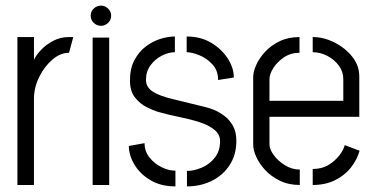

<svg xmlns="http://www.w3.org/2000/svg" viewBox="-20 -659 1341 684"><path d="M42 0V-527H101V-446Q109 -463 126.5 -481.5Q144 -500 169.5 -513.5Q195 -527 225 -527Q229 -527 232.5 -527Q236 -527 241 -527L226 -471Q195 -471 166.5 -446.5Q138 -422 119.5 -384.5Q101 -347 101 -307V0Z M310 0V-525H369V0ZM340 -567Q325 -567 314 -577.5Q303 -588 303 -603Q303 -618 314 -628.5Q325 -639 340 -639Q354 -639 365 -628.5Q376 -618 376 -603Q376 -588 365 -577.5Q354 -567 340 -567Z M646 5V-50Q670 -50 698 -61.5Q726 -73 745 -97Q764 -121 764 -156Q764 -180 744 -196.5Q724 -213 691.5 -223.5Q659 -234 619.5 -242Q580 -250 541 -261Q525 -266 502 -277.5Q479 -289 461 -311.5Q443 -334 443 -373Q443 -415 459 -445Q475 -475 499.5 -493.5Q524 -512 551.5 -520.5Q579 -529 603 -529V-473Q580 -473 556 -460.5Q532 -448 516 -426Q500 -404 500 -375Q500 -348 524.5 -332.5Q549 -317 595.5 -306Q642 -295 710 -278Q724 -275 742.5 -267.5Q761 -260 779.5 -246Q798 -232 810 -210.5Q822 -189 822 -157Q822 -108 798.5 -71.5Q775 -35 735 -15Q695 5 646 5ZM605 5Q553 5 516 -17Q479 -39 459 -72.5Q439 -106 439 -139L495 -149Q495 -120 512.5 -98Q530 -76 555.5 -63.5Q581 -51 605 -51ZM757 -374Q757 -408 736.5 -430Q716 -452 689.5 -462.5Q663 -473 645 -473V-529Q695 -529 732.5 -506.5Q770 -484 791.5 -450.5Q813 -417 813 -383Z M1048 0Q1008 0 976.5 -15.5Q945 -31 924 -54Q903 -77 892.5 -101Q882 -125 882 -144V-385Q882 -403 892.5 -427Q903 -451 924 -474Q945 -497 976 -512Q1007 -527 1047 -527V-471Q1016 -471 992 -455Q968 -439 954 -417Q940 -395 940 -377V-300H1203V-377Q1203 -404 1187 -425.5Q1171 -447 1146 -460Q1121 -473 1094 -473V-527Q1133 -527 1171 -508Q1209 -489 1234.5 -457.5Q1260 -426 1260 -386V-243H940V-144Q940 -128 954.5 -107.5Q969 -87 994 -71Q1019 -55 1048 -55ZM1094 0V-57Q1127 -57 1150.5 -71.5Q1174 -86 1189 -105.5Q1204 -125 1208 -142L1261 -122Q1252 -90 1230 -62Q1208 -34 1173.5 -17Q1139 0 1094 0Z"/></svg>

Font: Stick No Bills ExtraLight Light
Style: Regular
Weight: 300
Version: Version 2.000